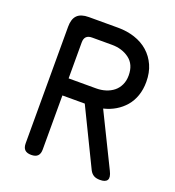

<svg xmlns="http://www.w3.org/2000/svg" viewBox="-134 -836 868 952"><g transform="rotate(20 300.0 -360.0)"><path d="M182 -410H327Q354 -410 377.5 -417.5Q401 -425 418.5 -439Q436 -453 446.5 -475Q457 -497 457 -525Q457 -583 419 -611.5Q381 -640 327 -640H222Q202 -640 192 -630Q182 -620 182 -600ZM182 -320V-35Q182 -12 171 -1Q160 10 137 10Q114 10 103 -1Q92 -12 92 -35V-650Q92 -691 111.5 -710.5Q131 -730 172 -730H327Q374 -730 415 -716.5Q456 -703 486 -676.5Q516 -650 533 -612Q550 -574 550 -525Q550 -485 538.5 -452Q527 -419 506 -394.5Q485 -370 456.5 -353Q428 -336 394 -328L531 -49Q546 -19 537.5 -4.5Q529 10 500 10Q479 10 466.5 2.5Q454 -5 446 -20L300 -320Z"/></g></svg>

Font: Maple Mono
Style: Regular
Weight: 400
Monospace: yes
Designer: subframe7536
Version: Version 7.300